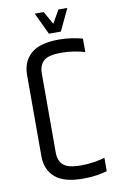

<svg xmlns="http://www.w3.org/2000/svg" viewBox="-92 -871 578 927"><g transform="rotate(-10 197.0 -407.5)"><path d="M58.7 -534.5Q58.7 -600.5 102 -638.6Q145.4 -676.7 239 -676.7Q273.7 -676.7 303.6 -671.9Q333.6 -667.1 354.8 -661.1V-595Q332.1 -602.2 302 -607.1Q271.9 -612 239.5 -612Q175.1 -612 152.6 -590.3Q130.1 -568.6 130.1 -531.4V-140.1Q130.1 -103.1 152.7 -81.4Q175.3 -59.7 239.5 -59.7Q272.1 -59.7 303.2 -64.5Q334.4 -69.3 357 -76.3V-10.8Q335.8 -4 304.2 0.5Q272.7 5 238.6 5Q144.9 5 101.8 -32.9Q58.7 -70.8 58.7 -136.9ZM262.7 -820.1H306.4L255.9 -713H201.7ZM146.6 -820.1H190.4L251.3 -713H197.1Z"/></g></svg>

Font: Khand Variable Light
Style: Regular
Weight: 300
Designer: Satya Rajpurohit
Foundry: Indian Type Foundry
Version: Version 3.000